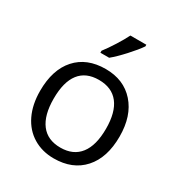

<svg xmlns="http://www.w3.org/2000/svg" viewBox="-181 -892 966 1029"><g transform="rotate(30 302.0 -378.0)"><path d="M547.9 -268.1Q547.9 -137.2 481.9 -63.7Q416 9.8 299.8 9.8Q228 9.8 172.4 -23.9Q116.7 -57.6 86.4 -120.6Q56.2 -183.6 56.2 -268.1Q56.2 -398.9 121.6 -471.9Q187 -544.9 303.2 -544.9Q415.5 -544.9 481.7 -470.2Q547.9 -395.5 547.9 -268.1ZM140.1 -268.1Q140.1 -165.5 181.2 -111.8Q222.2 -58.1 301.8 -58.1Q381.3 -58.1 422.6 -111.6Q463.9 -165 463.9 -268.1Q463.9 -370.1 422.6 -423.1Q381.3 -476.1 300.8 -476.1Q221.2 -476.1 180.7 -423.8Q140.1 -371.6 140.1 -268.1ZM233.9 -618.2Q257.3 -648.4 284.4 -691.4Q311.5 -734.4 327.1 -766.1H425.8V-755.9Q404.3 -724.1 361.8 -677.7Q319.3 -631.3 288.1 -606H233.9Z"/></g></svg>

Font: QFn3     
Style: Regular
Weight: 400
Foundry: Ascender Corporation
Version: Version 1.10